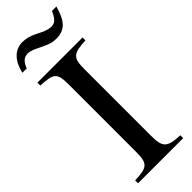

<svg xmlns="http://www.w3.org/2000/svg" viewBox="-280 -872 893 893"><g transform="rotate(-45 166.5 -425.0)"><path d="M302 -850C285 -813 272 -800 249 -800C234 -800 215 -805 196 -815L172 -827C148 -839 124 -845 102 -845C52 -845 16 -809 1 -744H30C41 -775 58 -790 81 -790C93 -790 107 -786 122 -779L145 -768C186 -748 201 -744 226 -744C281 -744 310 -774 331 -850ZM315 0V-19C233 -22 217 -37 217 -112V-551C217 -627 231 -639 315 -643V-662H18V-643C103 -638 115 -630 115 -551V-112C115 -34 102 -22 18 -19V0Z"/></g></svg>

Font: XITS Math
Style: Regular
Weight: 400
Designer: MicroPress Inc., with final additions and corrections provided by Coen Hoffman, Elsevier (retired)
Version: Version 1.108